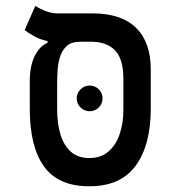

<svg xmlns="http://www.w3.org/2000/svg" viewBox="-20 -632 626 661"><path d="M287.6 9.3Q180.2 9.3 131.3 -59.1Q82.5 -127.4 82.5 -257.3V-350.6Q82.5 -405.3 99.6 -439.5Q116.7 -473.6 143.6 -484.4V-490.7Q118.7 -495.6 99.4 -506.3Q80.1 -517.1 64.9 -528.3L101.6 -611.8Q112.8 -604 134.5 -595Q156.2 -585.9 179.2 -585.9H298.3Q397.5 -585.9 448.2 -536.4Q499 -486.8 499 -393.1V-257.3Q499 -132.8 447.3 -61.8Q395.5 9.3 287.6 9.3ZM287.6 -87.9Q327.6 -87.9 353.5 -110.4Q379.4 -132.8 392.1 -170.7Q404.8 -208.5 404.8 -253.9V-358.9Q404.8 -429.7 375.7 -459Q346.7 -488.3 294.4 -488.3H254.9Q226.6 -488.3 210.7 -474.4Q194.8 -460.4 187.5 -438.7Q180.2 -417 178.5 -393.3Q176.8 -369.6 176.8 -349.6V-253.9Q176.8 -208.5 187.7 -170.7Q198.7 -132.8 223.1 -110.4Q247.6 -87.9 287.6 -87.9ZM288.6 -249Q270.5 -249 257.3 -262Q244.1 -274.9 244.1 -293Q244.1 -311.5 257.3 -324.5Q270.5 -337.4 288.6 -337.4Q307.1 -337.4 320.1 -324.5Q333 -311.5 333 -293Q333 -274.9 320.1 -262Q307.1 -249 288.6 -249Z"/></svg>

Font: Cascadia Mono PL
Style: Regular
Weight: 400
Monospace: yes
Designer: Aaron Bell
Foundry: Saja Typeworks
Version: Version 2404.023; ttfautohint (v1.8.4)